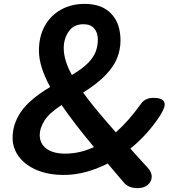

<svg xmlns="http://www.w3.org/2000/svg" viewBox="-20 -898 891 991"><path d="M690 73Q644 73 620 45Q598 19 576.5 -6Q555 -31 536 -54Q481 -26 423.5 -10.5Q366 5 310 5Q229 5 169.5 -20.5Q110 -46 77.5 -89.5Q45 -133 45 -187Q45 -258 89 -322Q133 -386 239 -449Q181 -555 181 -636Q181 -710 211 -764Q241 -818 294.5 -848Q348 -878 417 -878Q506 -878 554 -827.5Q602 -777 602 -689Q602 -644 585.5 -600.5Q569 -557 527 -512.5Q485 -468 409 -420Q440 -377 482 -326.5Q524 -276 578 -215Q644 -273 709 -364Q730 -393 772 -393Q816 -393 827 -372.5Q838 -352 808 -304Q745 -206 653 -131Q673 -108 695 -84Q717 -60 740 -35Q764 -10 763 15Q762 40 742.5 56.5Q723 73 690 73ZM309 -649Q309 -587 351 -511Q407 -544 436 -574.5Q465 -605 475 -634Q485 -663 485 -694Q485 -729 466.5 -751Q448 -773 410 -773Q361 -773 335 -736Q309 -699 309 -649ZM185 -202Q185 -156 220 -130.5Q255 -105 316 -105Q393 -105 465 -139Q413 -201 371.5 -255Q330 -309 298 -356Q232 -313 208.5 -274Q185 -235 185 -202Z"/></svg>

Font: Pacifico
Style: Regular
Weight: 400
Designer: Vernon Adams
Foundry: Vernon Adams
Version: Version 3.010; ttfautohint (v1.8.4.7-5d5b)